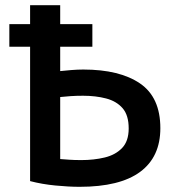

<svg xmlns="http://www.w3.org/2000/svg" viewBox="-20 -713 680 740"><path d="M287 7Q245 7 193.5 2Q142 -3 96 -15V-533H16V-620H96V-693H212V-620H336V-533H212V-439Q230 -441 254.5 -443Q279 -445 301 -445Q441 -445 519.5 -391.5Q598 -338 598 -219Q598 -108 520 -50.5Q442 7 287 7ZM293 -96Q342 -96 383.5 -106Q425 -116 450.5 -142.5Q476 -169 476 -218Q476 -269 452.5 -296Q429 -323 389 -333.5Q349 -344 300 -344Q274 -344 252 -342.5Q230 -341 212 -339V-100Q226 -99 246 -97.5Q266 -96 293 -96Z"/></svg>

Font: Ubuntu Sans SemiBold
Style: Regular
Weight: 600
Designer: Dalton Maag Ltd
Foundry: Dalton Maag Ltd
Version: Version 1.006; ttfautohint (v1.8.4.7-5d5b)